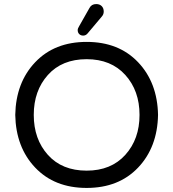

<svg xmlns="http://www.w3.org/2000/svg" viewBox="-20 -914 851 944"><path d="M406 -75Q526 -75 596 -152.5Q666 -230 666 -349Q666 -468 596 -545.5Q526 -623 406 -623Q285 -623 215.5 -545.5Q146 -468 146 -349Q146 -230 215.5 -152.5Q285 -75 406 -75ZM757 -349Q754 -190 659 -90Q564 10 406 10Q248 10 153 -90Q58 -190 55 -349Q58 -508 153 -608Q248 -708 406 -708Q564 -708 659 -608Q754 -508 757 -349ZM453 -894Q470 -894 480 -884Q490 -874 490 -857Q490 -843 480 -832L411 -750Q402 -739 389 -739Q377 -739 369.5 -746.5Q362 -754 362 -766Q362 -774 369 -785L420 -875Q430 -894 453 -894Z"/></svg>

Font: VarelaRound
Style: Regular
Weight: 400
Designer: Joe Prince, Avraham Cornfeld
Foundry: Joe Prince, Avraham Cornfeld
Version: Version 2.000;PS 002.000;hotconv 1.0.88;makeotf.lib2.5.64775